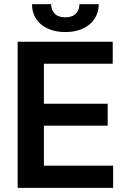

<svg xmlns="http://www.w3.org/2000/svg" viewBox="-20 -909 622 929"><path d="M65.4 -707H525.4V-600.6H192.4V-407.2H501V-300.8H192.4V-107.4H527.3V0H65.4ZM295.9 -753.9Q247.1 -753.9 210.7 -770.8Q174.3 -787.6 154.5 -818.1Q134.8 -848.6 134.8 -888.7H227.5Q227.5 -861.8 244.4 -843.5Q261.2 -825.2 295.9 -825.2Q330.1 -825.2 347.2 -843.3Q364.3 -861.3 364.3 -888.7H458Q457.5 -848.6 437.5 -818.1Q417.5 -787.6 381.1 -770.8Q344.7 -753.9 295.9 -753.9Z"/></svg>

Font: Pretendard JP SemiBold
Style: Regular
Weight: 600
Designer: Base glyphs from Inter by Rasmus Andersson; Hangeul glyphs from Noto Sans CJK(Source Han Sans) by Jang Soo-young and Kan
Foundry: Kil Hyung-jin
Version: Version 1.309